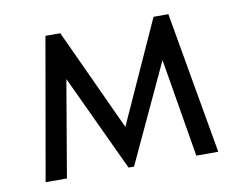

<svg xmlns="http://www.w3.org/2000/svg" viewBox="-57 -513 728 586"><g transform="rotate(-10 307.5 -220.0)"><path d="M40 0H106L157 -299L297 0H314L456 -305L507 0H575L498 -440H452L309 -124L163 -440H117Z"/></g></svg>

Font: Tilda Sans VF
Style: Regular
Weight: 400
Designer: ParaType Ltd
Foundry: ParaType Ltd
Version: Version 1.010